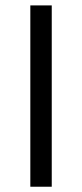

<svg xmlns="http://www.w3.org/2000/svg" viewBox="-20 -708 311 728"><path d="M176.2 0V-687.5H95V0Z"/></svg>

Font: Cambay
Style: Regular
Weight: 400
Version: Version 1.180;PS 001.180;hotconv 1.0.70;makeotf.lib2.5.58329